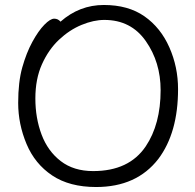

<svg xmlns="http://www.w3.org/2000/svg" viewBox="-20 -733 785 771"><path d="M354 -46Q498 -46 565 -145Q625 -234 625 -371Q625 -483 565.5 -568Q506 -653 399 -653Q356 -653 307.5 -633Q259 -613 217 -573.5Q175 -534 148.5 -475Q122 -416 122 -337.5Q122 -259 147 -192.5Q172 -126 224 -86Q276 -46 354 -46ZM223 -646Q299 -713 397 -713Q495 -713 560 -667.5Q625 -622 660 -543Q695 -464 695 -375Q695 -200 616 -95Q529 18 366 18Q259 18 189.5 -28.5Q120 -75 86.5 -155Q53 -235 53 -319.5Q53 -404 69.5 -462.5Q86 -521 110 -565Q134 -609 158 -633.5Q182 -658 197.5 -658Q213 -658 223 -646Z"/></svg>

Font: ToneOZ-Pinyin-WenKai-Regular
Style: Regular
Weight: 400
Designer: Fontworks Inc.
Foundry: ToneOZ
Version: Version 0.240331